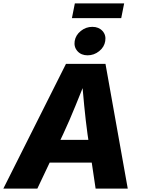

<svg xmlns="http://www.w3.org/2000/svg" viewBox="-46 -1100 829 1120"><path d="M-26.4 0 338.9 -727.5H569.3L699.2 0H511.7L464.4 -318.4Q453.6 -397 445.1 -485.1Q436.5 -573.2 429.2 -669.4H469.7Q431.2 -574.2 395.5 -486.1Q359.9 -397.9 322.8 -318.4L171.9 0ZM165 -151.4 187 -284.2H580.1L558.1 -151.4ZM464.8 -777.3Q427.7 -777.3 406 -801.5Q384.3 -825.7 389.6 -860.4Q395.5 -895.5 425.3 -919.4Q455.1 -943.4 492.7 -943.4Q529.8 -943.4 551.8 -919.4Q573.7 -895.5 567.9 -860.4Q562.5 -825.7 532.5 -801.5Q502.4 -777.3 464.8 -777.3ZM678.2 -1080.1 661.1 -994.1H373.5L390.6 -1080.1Z"/></svg>

Font: Inter 18pt ExtraBold
Style: Italic
Weight: 800
Italic angle: -9.3988°
Designer: Rasmus Andersson
Foundry: rsms
Version: Version 4.001;git-66647c0bb